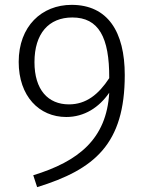

<svg xmlns="http://www.w3.org/2000/svg" viewBox="-20 -750 599 791"><path d="M275 -730C152 -730 57 -642 57 -495C57 -354 141 -268 253 -268C327 -268 388 -307 430 -368C419 -177 303 -85 117 -28L133 21C370 -52 494 -157 494 -441C494 -619 424 -730 275 -730ZM264 -320C178 -320 122 -380 122 -494C122 -612 181 -678 278 -678C386 -678 431 -597 430 -428C386 -361 335 -320 264 -320Z"/></svg>

Font: Glow Sans SC Normal
Style: Regular
Weight: 400
Designer: Ryoko NISHIZUKA (kana, bopomofo & ideographs); Paul D. Hunt (Latin, Greek & Cyrillic); Sandoll Communications, Soo-young
Version: Version 0.93